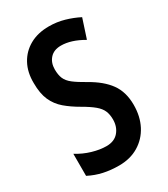

<svg xmlns="http://www.w3.org/2000/svg" viewBox="-182 -809 793 905"><g transform="rotate(-30 214.5 -357.0)"><path d="M396 -204Q396 -141 371 -93Q346 -45 300.5 -17.5Q255 10 194 10Q149 10 110 1.5Q71 -7 34 -26V-146Q71 -123 112 -111Q153 -99 188 -99Q231 -99 254 -126Q277 -153 277 -193Q277 -220 268.5 -240Q260 -260 238 -278.5Q216 -297 176 -320Q134 -344 103 -370.5Q72 -397 55.5 -434Q39 -471 39 -528Q38 -587 62 -631Q86 -675 130 -699.5Q174 -724 234 -724Q277 -724 317 -712.5Q357 -701 392 -683L358 -579Q293 -617 238 -617Q199 -617 178 -593.5Q157 -570 157 -534Q157 -504 165.5 -484Q174 -464 196.5 -446.5Q219 -429 260 -406Q328 -368 362 -321Q396 -274 396 -204Z"/></g></svg>

Font: Noto Sans Thai Looped ExtraCondensed SemiBold
Style: Regular
Weight: 600
Width: 2
Designer: Sasikarn Vongin, Ben Mitchell
Foundry: The Fontpad Ltd
Version: Version 1.001; ttfautohint (v1.8.4.7-5d5b)